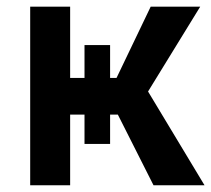

<svg xmlns="http://www.w3.org/2000/svg" viewBox="-20 -548 625 568"><path d="M572.3 -528.3H425.8L324.7 -317.4H305.7V-414.6H230V-317.4H187.5V-528.3H69.3V0H187.5V-209H230V-122.1H305.7V-209H328.6L434.1 0H585L418 -277.3Z"/></svg>

Font: FAU Chimera Medium
Style: Regular
Weight: 500
Version: Version 1.002;hotconv 1.0.117;makeotfexe 2.5.65602